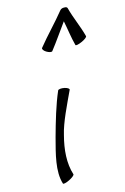

<svg xmlns="http://www.w3.org/2000/svg" viewBox="-152 -1089 769 1178"><g transform="rotate(-15 233.0 -500.0)"><path d="M242 -782C283 -834 319 -888 358 -941C369 -888 375 -834 389 -782C390 -777 408 -780 430 -790C451 -799 468 -812 466 -818C449 -884 419 -946 402 -1012C400 -1020 392 -1023 382 -1022C372 -1023 362 -1020 355 -1012C302 -946 240 -884 187 -818C182 -812 190 -799 205 -790C221 -780 237 -777 242 -782ZM215 -541C180 -461 150 -358 125 -267C99 -168 69 -63 95 19C96 24 115 21 136 10C157 0 173 -13 172 -19C148 -94 155 -180 178 -267C195 -342 244 -440 284 -526C287 -532 275 -541 256 -545C237 -549 219 -547 215 -541Z"/></g></svg>

Font: Nupuram Light Oblique
Style: Regular
Weight: 300
Designer: Santhosh Thottingal (santhosh.thottingal@gmail.com)
Foundry: SMC
Version: Version 1.000